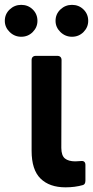

<svg xmlns="http://www.w3.org/2000/svg" viewBox="-61 -780 390 806"><path d="M71.7 -147V-527.7Q71.7 -536.2 76.3 -540.8Q81 -545.5 89.5 -545.5H179.7Q188.2 -545.5 192.8 -540.8Q197.4 -536.2 197.4 -527.7L196.4 -158.7Q196.7 -126.8 211.6 -114.7Q226.6 -102.6 255.3 -102.6Q264.6 -102.6 278.8 -104Q288 -105.1 292.8 -100.9Q297.6 -96.6 297.6 -87.7V-22Q297.6 -6.4 287.3 -3.2Q253.9 6.4 214.1 6.4Q146.7 6.4 109.2 -30.4Q71.7 -67.1 71.7 -147ZM-40.8 -692.5Q-40.8 -720.9 -20.4 -740.2Q0 -759.6 28.1 -759.6Q56.8 -759.6 76.5 -740.2Q96.2 -720.9 96.2 -692.5Q96.2 -665.5 76.5 -645.6Q56.8 -625.7 28.1 -625.7Q0 -625.7 -20.4 -645.6Q-40.8 -665.5 -40.8 -692.5ZM172.2 -692.5Q172.2 -720.9 192.6 -740.2Q213.1 -759.6 241.1 -759.6Q269.9 -759.6 289.6 -740.2Q309.3 -720.9 309.3 -692.5Q309.3 -665.5 289.6 -645.6Q269.9 -625.7 241.1 -625.7Q213.1 -625.7 192.6 -645.6Q172.2 -665.5 172.2 -692.5Z"/></svg>

Font: DeltaSans SemiBold
Style: Regular
Weight: 600
Designer: Rasmus Andersson
Foundry: rsms
Version: Version 3.012